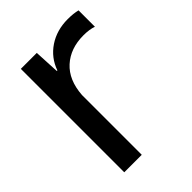

<svg xmlns="http://www.w3.org/2000/svg" viewBox="-163 -610 689 689"><g transform="rotate(-45 181.0 -266.0)"><path d="M59.1 0V-524.9H140.1L145 -428.2H147.9Q164.6 -476.1 206.5 -504.2Q248.5 -532.2 304.2 -532.2Q333.5 -532.2 354 -526.9V-443.8Q333 -451.2 303.2 -451.2Q236.8 -451.2 194.8 -413.1Q152.8 -375 147.9 -303.2V0Z"/></g></svg>

Font: Lumene Sans Expanded
Style: Regular
Weight: 400
Width: 7
Designer: Deni Anggara
Version: Version 1.003;Glyphs 3.1.2 (3151)